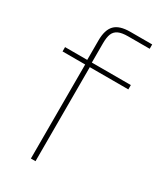

<svg xmlns="http://www.w3.org/2000/svg" viewBox="-184 -805 753 879"><g transform="rotate(30 192.5 -365.0)"><path d="M236.3 -730H351.6V-707H237.8Q205.1 -707 186.8 -698.5Q168.5 -689.9 161.1 -671.6Q153.8 -653.3 153.8 -621.6V-520H129.4V-623Q129.4 -678.7 154.1 -704.3Q178.7 -730 236.3 -730ZM12.2 -520H359.9V-497.1H12.2ZM156.2 -502.4V0H131.8V-502.4Z"/></g></svg>

Font: Wand UI Pro
Style: Regular
Weight: 400
Designer: Andreas Faust
Version: Version 1.003;FEAKit 1.0